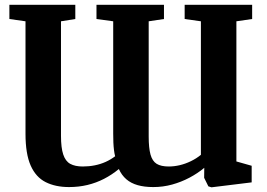

<svg xmlns="http://www.w3.org/2000/svg" viewBox="-20 -763 1108 798"><path d="M1028 -743V-684L962.5 -674.5V-92L1026 -74V-5L859 15.5L846 11.5L828.5 -24L829 -65.5Q801.5 -42.5 767.5 -24.5Q733.5 -6.5 695.5 4Q657.5 14.5 617 14.5Q580 14.5 552 6.5Q524 -1.5 504.8 -18.2Q485.5 -35 474 -60.5Q445 -36.5 412.5 -19.8Q380 -3 343.5 5.8Q307 14.5 267 14.5Q210.5 14.5 169.8 -6Q129 -26.5 107.5 -75Q86 -123.5 86 -207V-674.5L19 -684V-743H293V-684L233.5 -674.5V-198.5Q233.5 -149 242.8 -121Q252 -93 272 -82Q292 -71 324 -71Q350 -71 373.8 -75.8Q397.5 -80.5 418.8 -90Q440 -99.5 458.5 -113.5Q455.5 -125 453.8 -139.2Q452 -153.5 451.2 -170.8Q450.5 -188 450.5 -208V-674.5L381 -684V-743H661.5V-684L598 -674.5V-195.5Q598 -148 605.5 -120.8Q613 -93.5 631 -82.2Q649 -71 681.5 -71Q704 -71 727.2 -76.5Q750.5 -82 773.2 -93Q796 -104 815 -119.5V-674.5L747.5 -684V-743Z"/></svg>

Font: Merriweather 20pt
Style: Bold
Weight: 700
Version: Version 2.100